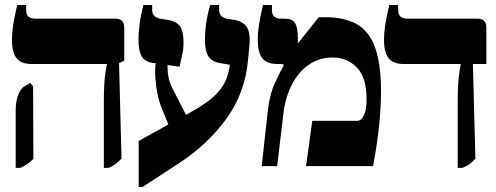

<svg xmlns="http://www.w3.org/2000/svg" viewBox="-20 -667 1992 771"><path d="M397 7V-253Q397 -303 399 -332.5Q401 -362 404 -379Q407 -396 409 -408V-410H107Q65 -410 46.5 -433.5Q28 -457 28 -507Q28 -534 32.5 -564.5Q37 -595 49 -647H85V-625Q85 -592 123 -592H444Q479 -592 479 -556V-423L458 -414L468 -30Q453 -15 443 -7.5Q433 0 416 7ZM43 7V-220Q43 -262 53.5 -287.5Q64 -313 81 -322L102 -334L113 -320L114 -29Q101 -16 90 -8.5Q79 -1 62 7Z M537 84V-101L656 -167L629 -234Q619 -258 612.5 -289.5Q606 -321 604 -354Q602 -387 605 -413L595 -414Q561 -419 548.5 -441.5Q536 -464 536 -508Q536 -535 540.5 -570.5Q545 -606 556 -647H591V-628Q591 -611 600 -603Q609 -595 622 -592L655 -587Q689 -581 703 -561Q717 -541 717 -498Q717 -470 712 -448.5Q707 -427 701 -399L653 -406Q652 -377 657.5 -353Q663 -329 675 -307L727 -206Q781 -235 816.5 -261.5Q852 -288 872.5 -318.5Q893 -349 901 -393L903 -407L862 -414Q829 -420 816 -442Q803 -464 803 -508Q803 -535 807.5 -570.5Q812 -606 824 -647H860V-628Q860 -612 868 -603.5Q876 -595 890 -592L922 -587Q956 -581 971 -558Q986 -535 982 -490L976 -426Q964 -294 890 -191.5Q816 -89 701 -13L552 84Z M1031 0 1054 -210Q1062 -287 1083.5 -333Q1105 -379 1115 -396Q1119 -402 1119 -405Q1119 -410 1109 -410H1094Q1051 -410 1033 -433.5Q1015 -457 1015 -510Q1015 -535 1019.5 -565Q1024 -595 1036 -647H1072V-625Q1072 -592 1110 -592H1124Q1153 -592 1164.5 -574.5Q1176 -557 1176 -513V-495L1177 -494L1260 -598H1285Q1364 -598 1413.5 -569.5Q1463 -541 1486.5 -475.5Q1510 -410 1510 -299Q1510 -242 1503 -169Q1496 -96 1478 0H1209L1234 -182H1415Q1431 -182 1441 -204Q1448 -218 1450 -234.5Q1452 -251 1452 -268Q1452 -356 1413 -396Q1374 -436 1316 -436Q1262 -436 1220.5 -407.5Q1179 -379 1152.5 -328Q1126 -277 1118 -211L1093 0Z M1818 7V-253Q1818 -303 1820 -332.5Q1822 -362 1825 -379Q1828 -396 1830 -408V-410H1600Q1559 -410 1540.5 -433.5Q1522 -457 1522 -507Q1522 -534 1526.5 -564.5Q1531 -595 1543 -647H1579V-625Q1579 -592 1617 -592H1898Q1933 -592 1933 -556V-410H1879L1889 -30Q1875 -15 1865 -7.5Q1855 0 1837 7Z"/></svg>

Font: Noto Serif Hebrew Condensed Black
Style: Regular
Weight: 900
Width: 3
Designer: Monotype Design Team
Foundry: Monotype Imaging Inc.
Version: Version 2.004; ttfautohint (v1.8.4.7-5d5b)